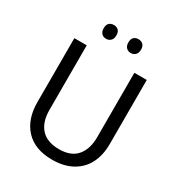

<svg xmlns="http://www.w3.org/2000/svg" viewBox="-211 -1046 1110 1194"><g transform="rotate(30 344.5 -449.0)"><path d="M604 -252Q604 -176 575 -117Q546 -58 486.5 -24Q427 10 341 10Q217 10 150.5 -61Q84 -132 84 -254V-714H173V-251Q173 -163 216.5 -115.5Q260 -68 346 -68Q432 -68 473.5 -117.5Q515 -167 515 -252V-714H604ZM257 -908Q277 -908 289.5 -896Q302 -884 302 -859Q302 -835 289 -822Q276 -809 257 -809Q236 -809 223.5 -822Q211 -835 211 -859Q211 -884 223.5 -896Q236 -908 257 -908ZM433 -908Q453 -908 466 -896Q479 -884 479 -859Q479 -835 466 -822Q453 -809 433 -809Q414 -809 401 -822Q388 -835 388 -859Q388 -884 400.5 -896Q413 -908 433 -908Z"/></g></svg>

Font: Noto Sans Display
Style: Regular
Weight: 400
Designer: Monotype Design team
Foundry: Monotype Imaging Inc.
Version: Version 1.000